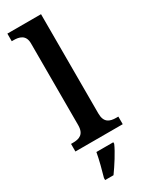

<svg xmlns="http://www.w3.org/2000/svg" viewBox="-250 -806 836 1072"><g transform="rotate(-30 168.0 -269.5)"><path d="M16 0H321V-49H308C266 -49 233 -61 233 -120V-760H16V-711H28C62 -711 103 -703 103 -647V-120C103 -61 70 -49 28 -49H16ZM80 208V221H134C165 178 207 113 225 71V61H116C108 106 92 167 80 208Z"/></g></svg>

Font: Noto Serif Lao SemiBold
Style: Regular
Weight: 600
Designer: Monotype Design Team
Foundry: Monotype Imaging Inc.
Version: Version 2.003